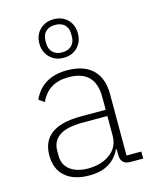

<svg xmlns="http://www.w3.org/2000/svg" viewBox="-118 -862 761 953"><g transform="rotate(-15 262.0 -385.5)"><path d="M55 -135Q55 -282 255 -282H384V-348Q384 -486 247 -486Q194 -486 158.5 -464Q123 -442 102 -397L74 -417Q121 -521 249 -521Q334 -521 379.5 -477.5Q425 -434 425 -353V-36H501V0H435Q389 0 386 -45V-79H382Q363 -37 323.5 -12.5Q284 12 222 12Q143 12 99 -26.5Q55 -65 55 -135ZM384 -149V-250H255Q175 -250 137 -223.5Q99 -197 99 -149V-122Q99 -75 133.5 -49Q168 -23 226 -23Q293 -23 338.5 -56.5Q384 -90 384 -149ZM151 -684Q151 -728 179 -755.5Q207 -783 250 -783Q294 -783 321.5 -755.5Q349 -728 349 -684Q349 -641 321.5 -613Q294 -585 250 -585Q207 -585 179 -613Q151 -641 151 -684ZM316 -677V-691Q316 -720 298.5 -737Q281 -754 250 -754Q219 -754 201.5 -737Q184 -720 184 -691V-677Q184 -648 201.5 -630.5Q219 -613 250 -613Q281 -613 298.5 -630.5Q316 -648 316 -677Z"/></g></svg>

Font: Anuphan ExtraLight
Style: Regular
Weight: 200
Designer: Cadson Demak
Version: Version 3.001